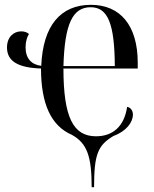

<svg xmlns="http://www.w3.org/2000/svg" viewBox="-20 -566 637 796"><path d="M360 210H370C370 71 387 36 450 -2C504 -22 531 -59 531 -91C531 -106 523 -120 507 -123C495 -41 447 -1 378 -1C284 -1 243 -79 243 -282H551V-306C551 -461 478 -546 357 -546C232 -546 158 -461 151 -293C111 -298 86 -323 86 -370C86 -392 92 -413 100 -425C93 -432 81 -436 68 -436C37 -436 9 -413 9 -369C9 -311 57 -285 150 -282C150 -135 192 -44 278 -7C341 28 360 82 360 210ZM456 -292H243C248 -467 281 -536 356 -536C428 -536 455 -466 456 -292Z"/></svg>

Font: Noto Serif Display SemiCondensed
Style: Regular
Weight: 400
Width: 4
Designer: Monotype Design Team
Foundry: Monotype Imaging Inc.
Version: Version 2.009